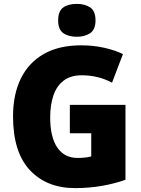

<svg xmlns="http://www.w3.org/2000/svg" viewBox="-20 -957 726 987"><path d="M339 -418H625V-33Q570 -13 503.5 -1.5Q437 10 366 10Q220 10 133.5 -82.5Q47 -175 47 -359Q47 -472 87.5 -554Q128 -636 206 -680Q284 -724 397 -724Q460 -724 515.5 -711.5Q571 -699 612 -679L556 -532Q485 -570 400 -570Q343 -570 307 -542.5Q271 -515 254.5 -466Q238 -417 238 -354Q238 -252 274.5 -198.5Q311 -145 380 -145Q396 -145 416 -147Q436 -149 449 -153V-272H339ZM375 -937Q417 -937 444 -918.5Q471 -900 471 -852Q471 -805 443.5 -786.5Q416 -768 375 -768Q332 -768 305.5 -786.5Q279 -805 279 -852Q279 -900 305 -918.5Q331 -937 375 -937Z"/></svg>

Font: Noto Sans Lao UI SemCond Blk
Style: Regular
Weight: 900
Width: 4
Designer: Monotype Design Team
Foundry: Monotype Imaging Inc.
Version: Version 2.000; ttfautohint (v1.8.4.7-5d5b)